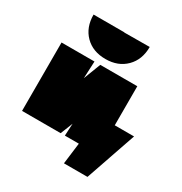

<svg xmlns="http://www.w3.org/2000/svg" viewBox="-183 -791 1003 1060"><g transform="rotate(30 318.5 -261.5)"><path d="M637 -187 526 135H376L393 0H304L308 -78L277 0H31V-436H241L236 -327L278 -436H514V-187ZM465 -658Q465 -577 415.5 -527.5Q366 -478 286 -478Q205 -478 156 -527.5Q107 -577 107 -658H303V-657Z"/></g></svg>

Font: Ysabeau Black
Style: Regular
Weight: 900
Designer: Christian Thalmann (Catharsis Fonts)
Version: Version 0.003